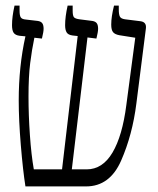

<svg xmlns="http://www.w3.org/2000/svg" viewBox="-20 -667 565 687"><path d="M502 -565 468 -297Q454 -185 413.5 -92.5Q373 0 288 0H71Q62 -57 54.5 -147.5Q47 -238 47 -307Q47 -430 71 -537L50 -539Q35 -541 29 -549.5Q23 -558 23 -577Q23 -607 32 -647H50V-629Q50 -611 54.5 -604.5Q59 -598 73 -597L116 -592Q127 -590 131.5 -583.5Q136 -577 136 -564Q136 -553 130 -529L103 -532Q94 -489 88 -441Q82 -393 82 -322Q82 -255 87 -183.5Q92 -112 101 -61H202L258 -538L240 -540Q224 -542 218.5 -551Q213 -560 213 -577Q213 -607 222 -647H240V-629Q240 -611 244.5 -605.5Q249 -600 264 -598L311 -592Q322 -590 326.5 -583.5Q331 -577 331 -564Q331 -553 325 -529L293 -533L237 -61H290Q347 -61 382.5 -121Q418 -181 432 -291L464 -532L407 -541Q391 -544 384.5 -552Q378 -560 378 -579Q378 -607 388 -647H405V-634Q405 -615 409 -607.5Q413 -600 427 -598L483 -591Q505 -588 502 -565Z"/></svg>

Font: Noto Serif Hebrew CondLight
Style: Regular
Weight: 300
Width: 3
Designer: Monotype Design Team
Foundry: Monotype Imaging Inc.
Version: Version 1.000